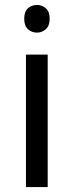

<svg xmlns="http://www.w3.org/2000/svg" viewBox="-20 -757 298 777"><path d="M173 -536V0H85V-536ZM130 -737Q150 -737 165.5 -723.5Q181 -710 181 -681Q181 -653 165.5 -639Q150 -625 130 -625Q108 -625 93 -639Q78 -653 78 -681Q78 -710 93 -723.5Q108 -737 130 -737Z"/></svg>

Font: Noto Sans New Tai Lue
Style: Regular
Weight: 400
Designer: Monotype Design Team
Foundry: Monotype Imaging Inc.
Version: Version 2.003